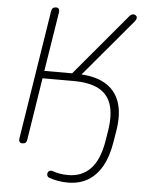

<svg xmlns="http://www.w3.org/2000/svg" viewBox="-60 -759 760 995"><g transform="rotate(5 320.5 -261.5)"><path d="M330 188Q303 188 278.5 183.5Q254 179 234 172Q227 170 223.5 164.5Q220 159 220.5 153Q221 147 224 142Q227 137 233.5 135Q240 133 248 136Q265 142 285 145.5Q305 149 329 149Q400 149 445 102Q490 55 506 -41L514 -90Q529 -178 511.5 -233Q494 -288 445 -313.5Q396 -339 314 -339H153L102 -15Q101 -5 95 0.5Q89 6 78 6Q68 6 63.5 -0.5Q59 -7 61 -19L167 -690Q169 -701 175 -706Q181 -711 191 -711Q201 -711 205.5 -704.5Q210 -698 208 -686L159 -378H317L291 -363L574 -700Q580 -707 587 -709Q594 -711 600 -709Q606 -707 609.5 -702.5Q613 -698 612 -691Q611 -684 604 -675L338 -359L327 -377Q416 -377 472.5 -345.5Q529 -314 551 -252Q573 -190 557 -96L548 -42Q536 34 507 85Q478 136 434 162Q390 188 330 188Z"/></g></svg>

Font: Nunito ExtraLight
Style: Italic
Weight: 200
Italic angle: -9°
Designer: Vernon Adams
Foundry: Vernon Adams
Version: Version 3.602